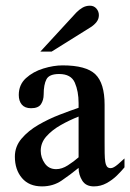

<svg xmlns="http://www.w3.org/2000/svg" viewBox="-20 -646 457 674"><path d="M417 -89.8V-58.6Q406.7 -45.9 390.6 -30Q374.5 -14.2 353.8 -2.9Q333 8.3 309.6 8.3Q281.2 8.3 268.6 -12.2Q255.9 -32.7 255.9 -56.6Q226.6 -32.7 196.5 -12.2Q166.5 8.3 127.4 8.3Q82 8.3 57.1 -21Q32.2 -50.3 32.2 -96.2Q32.2 -131.8 55.7 -159.4Q79.1 -187 115 -207.8Q150.9 -228.5 189 -243.2Q227.1 -257.8 255.9 -267.6V-284.2Q255.9 -325.2 242.7 -355.7Q229.5 -386.2 187.5 -386.2Q152.8 -386.2 143.1 -367.7Q133.3 -349.1 133.3 -314.5Q133.3 -294.9 124 -280.5Q114.7 -266.1 88.9 -266.1Q67.4 -266.1 56.6 -278.8Q45.9 -291.5 45.9 -312.5Q45.9 -348.6 71 -371.6Q96.2 -394.5 132.1 -405.5Q168 -416.5 199.7 -416.5Q282.2 -416.5 314.7 -385.3Q347.2 -354 347.2 -278.3V-146.5Q347.2 -129.4 347.4 -109.1Q347.7 -88.9 349.6 -77.6Q350.6 -69.3 354.7 -62.5Q358.9 -55.7 368.7 -55.7Q378.4 -55.7 394.5 -69.6Q410.6 -83.5 417 -89.8ZM255.9 -93.8V-236.8Q223.6 -224.1 193.1 -206.8Q162.6 -189.5 142.8 -167.2Q123 -145 123 -116.7Q123 -92.8 137.2 -72.5Q151.4 -52.2 177.2 -52.2Q197.3 -52.2 218.3 -65.7Q239.3 -79.1 255.9 -93.8ZM327.1 -592.8Q327.1 -579.6 319.1 -569.1Q311 -558.6 298.8 -550.8L161.1 -464.8H121.6L248 -602.1Q257.3 -611.8 269.3 -618.9Q281.2 -626 295.9 -626Q309.6 -626 318.4 -616Q327.1 -606 327.1 -592.8Z"/></svg>

Font: Scheherazade New Medium
Style: Regular
Weight: 500
Designer: SIL International
Foundry: SIL International
Version: Version 4.000